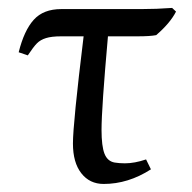

<svg xmlns="http://www.w3.org/2000/svg" viewBox="-20 -452 481 482"><path d="M251 -360.8Q234.9 -179.7 234.9 -126Q234.9 -85 242.4 -65.9Q250 -46.9 268.1 -43.9Q279.8 -42 293.5 -42Q317.9 -42 346.7 -51.8L358.9 -26.9Q301.8 9.8 240.2 9.8Q205.1 9.8 184.1 -17.1Q163.1 -43.9 163.1 -91.8Q163.1 -141.1 189.9 -360.8H133.8Q109.4 -360.8 95.5 -356.4Q81.5 -352.1 72.8 -343.3Q64 -334.5 49.8 -313L26.9 -320.8Q40.5 -375.5 64.7 -402.3Q88.9 -429.2 133.8 -429.2H334.5Q373 -429.2 412.1 -432.1L421.9 -422.9Q407.2 -394 372.1 -363.8Q356.9 -360.8 325.2 -360.8Z"/></svg>

Font: Linux Biolinum G
Style: Regular
Weight: 400
Designer: Philipp H. Poll
Foundry: Philipp H. Poll
Version: Version 1.1.0 ; ttfautohint (v1.6)